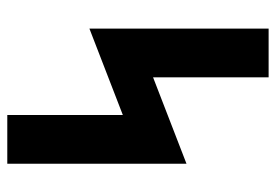

<svg xmlns="http://www.w3.org/2000/svg" viewBox="-138 -638 775 540"><g transform="rotate(-90 250.0 -367.5)"><path d="M303 0V-325L60 -231V-735H197V-410L440 -504V0Z"/></g></svg>

Font: Iosevka Curly Slab Heavy
Style: Regular
Weight: 900
Monospace: yes
Designer: Belleve Invis
Foundry: Belleve Invis
Version: Version 22.1.2; ttfautohint (v1.8.4)